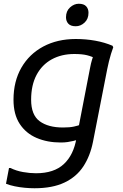

<svg xmlns="http://www.w3.org/2000/svg" viewBox="-20 -764 658 1024"><path d="M164 240Q140 240 112.5 237.5Q85 235 58.5 229.5Q32 224 12 216L28 132H36Q66 147 102.5 153.5Q139 160 172 160Q268 160 320.5 111Q373 62 388 -28L460 -400Q465 -427 470.5 -444.5Q476 -462 480 -474L500 -448Q470 -463 444 -469.5Q418 -476 376 -476Q308 -476 256 -447.5Q204 -419 175 -364.5Q146 -310 146 -232Q146 -151 191.5 -117.5Q237 -84 316 -84Q352 -84 374.5 -89Q397 -94 412 -100L396 -20Q386 -16 372 -12.5Q358 -9 341 -6.5Q324 -4 304 -4Q232 -4 175 -28.5Q118 -53 85 -103.5Q52 -154 52 -232Q52 -330 94 -403Q136 -476 211 -516Q286 -556 384 -556Q438 -556 488 -547Q538 -538 580 -520L584 -512Q578 -496 572 -476.5Q566 -457 561 -436.5Q556 -416 552 -396L476 -8Q461 68 424.5 123.5Q388 179 324 209.5Q260 240 164 240ZM384 -624Q357 -624 344.5 -637.5Q332 -651 332 -672Q332 -705 353.5 -724.5Q375 -744 400 -744Q427 -744 439.5 -730.5Q452 -717 452 -696Q452 -663 431 -643.5Q410 -624 384 -624Z"/></svg>

Font: Kufam
Style: Italic
Weight: 400
Italic angle: -11°
Designer: Artur Schmal
Foundry: Original Type
Version: Version 1.301; ttfautohint (v1.8.3)